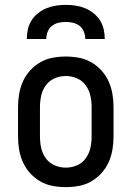

<svg xmlns="http://www.w3.org/2000/svg" viewBox="-20 -760 540 788"><path d="M250 8Q223 8 196 3Q169 -2 145.5 -15.5Q122 -29 103.5 -49.5Q85 -70 74 -94.5Q63 -119 58.5 -146Q54 -173 54 -200V-320Q54 -347 58.5 -374Q63 -401 74 -425.5Q85 -450 103.5 -470.5Q122 -491 145.5 -504.5Q169 -518 196 -523Q223 -528 250 -528Q277 -528 304 -523Q331 -518 354.5 -504.5Q378 -491 396.5 -470.5Q415 -450 426 -425.5Q437 -401 441.5 -374Q446 -347 446 -320V-200Q446 -173 441.5 -146Q437 -119 426 -94.5Q415 -70 396.5 -49.5Q378 -29 354.5 -15.5Q331 -2 304 3Q277 8 250 8ZM250 -72Q274 -72 296 -81.5Q318 -91 332 -110.5Q346 -130 351 -153Q356 -176 356 -200V-320Q356 -344 351 -367Q346 -390 332 -409.5Q318 -429 296 -438.5Q274 -448 250 -448Q226 -448 204 -438.5Q182 -429 168 -409.5Q154 -390 149 -367Q144 -344 144 -320V-200Q144 -176 149 -153Q154 -130 168 -110.5Q182 -91 204 -81.5Q226 -72 250 -72ZM90 -600Q90 -620 94.5 -640Q99 -660 110 -677Q121 -694 137 -706.5Q153 -719 171.5 -726.5Q190 -734 210 -737Q230 -740 250 -740Q270 -740 290 -737Q310 -734 328.5 -726.5Q347 -719 363 -706.5Q379 -694 390 -677Q401 -660 405.5 -640Q410 -620 410 -600H330Q330 -615 324.5 -629.5Q319 -644 307 -653.5Q295 -663 280 -666.5Q265 -670 250 -670Q235 -670 220 -666.5Q205 -663 193 -653.5Q181 -644 175.5 -629.5Q170 -615 170 -600Z"/></svg>

Font: Iosevka SS18 Medium
Style: Regular
Weight: 500
Monospace: yes
Designer: Belleve Invis
Foundry: Belleve Invis
Version: Version 25.1.1; ttfautohint (v1.8.4)